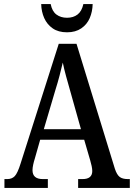

<svg xmlns="http://www.w3.org/2000/svg" viewBox="-20 -931 663 951"><path d="M2 0V-44H16Q39 -44 53 -58.5Q67 -73 82 -121L271 -714H359L549 -95Q559 -65 573 -54.5Q587 -44 613 -44H623V0H367V-44H389Q437 -44 437 -84Q437 -94 434 -108.5Q431 -123 427 -136L397 -239H179L152 -144Q148 -132 144.5 -116Q141 -100 141 -88Q141 -44 192 -44H217V0ZM197 -291H381L329 -476Q317 -518 307 -554.5Q297 -591 291 -621Q284 -591 275 -556.5Q266 -522 254 -484ZM312 -771Q269 -771 241 -790.5Q213 -810 199 -841.5Q185 -873 184 -911H231Q238 -875 259.5 -859Q281 -843 312 -843Q343 -843 364 -859Q385 -875 393 -911H439Q438 -873 424.5 -841.5Q411 -810 382.5 -790.5Q354 -771 312 -771Z"/></svg>

Font: Noto Serif Tamil Condensed Medium
Style: Italic
Weight: 500
Width: 3
Italic angle: -12°
Designer: Indian Type Foundry, Tom Grace, and the Monotype Design Team
Foundry: Monotype Imaging Inc.
Version: Version 2.003; ttfautohint (v1.8.4.7-5d5b)